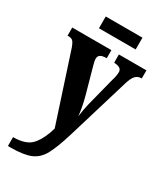

<svg xmlns="http://www.w3.org/2000/svg" viewBox="-225 -772 931 1087"><g transform="rotate(30 240.5 -229.0)"><path d="M18 227H35Q121 227 166.5 207.5Q212 188 238.5 138Q265 88 293 -4L416 -412Q428 -452 443 -467.5Q458 -483 480 -483H483V-536H303V-483L307 -482Q353 -479 353 -450Q353 -424 343 -394L295 -206Q285 -166 279 -118Q277 -139 271.5 -170.5Q266 -202 256 -239L212 -397Q208 -412 204.5 -425.5Q201 -439 201 -450Q201 -483 250 -483H254V-536H-2V-483H3Q22 -483 32 -474.5Q42 -466 53 -435L198 9Q178 81 141.5 125Q105 169 18 169ZM131 -608V-685H371V-608Z"/></g></svg>

Font: Noto Serif ExtraCondensed Extra
Style: Regular
Weight: 800
Width: 3
Designer: Monotype Design Team
Foundry: Monotype Imaging Inc.
Version: Version 1.002